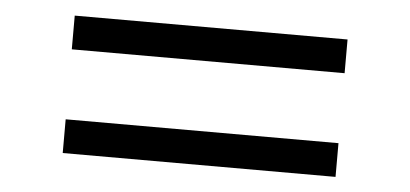

<svg xmlns="http://www.w3.org/2000/svg" viewBox="-32 -477 812 380"><g transform="rotate(5 374.0 -286.5)"><path d="M103 -356V-423H645V-356ZM103 -150V-217H645V-150Z"/></g></svg>

Font: Nunito Sans 10pt Expanded
Style: Regular
Weight: 400
Width: 7
Designer: Vernon Adams
Foundry: Vernon Adams
Version: Version 3.101;gftools[0.9.27]